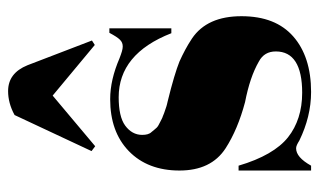

<svg xmlns="http://www.w3.org/2000/svg" viewBox="-177 -601 788 474"><g transform="rotate(-90 217.0 -364.0)"><path d="M45 10C45 10 45 10 45 10C59 -15 73 -27 88 -27C88 -27 88 -27 88 -27C93 -27 99 -24 107 -19C107 -19 107 -19 107 -19C146 0 186 10 227 10C227 10 227 10 227 10C285 10 331 -5 364 -34C397 -63 414 -105 414 -162C414 -218 396 -259 359 -284C359 -284 359 -284 359 -284C341 -296 322 -306 302 -315C282 -323 249 -333 204 -344C204 -344 204 -344 204 -344C200 -345 194 -346 186 -349C177 -352 171 -354 167 -356C163 -357 158 -360 152 -363C146 -366 142 -368 139 -371C136 -374 133 -378 128 -384C123 -389 121 -397 121 -407C121 -407 121 -407 121 -407C121 -424 129 -438 144 -449C159 -460 183 -465 214 -465C214 -465 214 -465 214 -465C285 -465 338 -422 372 -335C372 -335 384 -335 384 -335C384 -335 384 -488 384 -488C384 -488 373 -488 373 -488C373 -488 373 -488 373 -488C366 -475 361 -467 356 -462C351 -457 346 -455 339 -455C332 -455 323 -458 310 -463C310 -463 310 -463 310 -463C275 -478 242 -486 209 -486C209 -486 209 -486 209 -486C156 -486 113 -471 81 -440C49 -409 33 -367 33 -315C33 -263 51 -225 88 -201C88 -201 88 -201 88 -201C119 -181 157 -165 202 -153C202 -153 202 -153 202 -153C243 -145 276 -134 302 -119C302 -119 302 -119 302 -119C319 -110 327 -96 327 -77C327 -77 327 -77 327 -77C327 -34 293 -12 225 -12C225 -12 225 -12 225 -12C181 -12 144 -24 115 -47C86 -70 62 -111 45 -169C45 -169 33 -169 33 -169C33 -169 33 10 33 10C33 10 45 10 45 10ZM93 -523C93 -523 218 -628 218 -628C218 -628 343 -524 343 -524C343 -524 354 -531 354 -531C354 -531 293 -690 293 -690C293 -690 293 -690 293 -690C280 -722 259 -738 229 -738C229 -738 229 -738 229 -738C210 -738 190 -733 170 -722C170 -722 81 -532 81 -532C81 -532 93 -523 93 -523Z"/></g></svg>

Font: Abril Fatface Utterance
Style: Regular
Weight: 500
Designer: Veronika Burian, Jos Scaglione
Foundry: TypeTogether
Version: ""